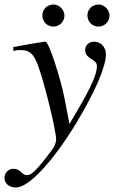

<svg xmlns="http://www.w3.org/2000/svg" viewBox="-44 -626 508 852"><path d="M243 -186C226 -275 173 -441 158 -441H154C100 -433 67 -427 47 -423C37 -421 26 -419 15 -417V-400C26 -403 35 -404 46 -404C86 -404 104 -389 123 -340C150 -272 205 -48 205 -8C205 3 201 15 195 27C187 40 142 99 124 118C101 143 89 151 76 151C50 151 50 123 15 123C-7 123 -24 141 -24 163C-24 189 -3 206 27 206C84 206 191 91 295 -81C378 -219 426 -329 426 -386C426 -416 404 -441 374 -441C351 -441 334 -426 334 -404C334 -388 340 -378 360 -365C379 -353 386 -347 386 -333C386 -289 349 -217 264 -76ZM442 -557C442 -582 419 -606 394 -606C366 -606 344 -585 344 -558C344 -530 365 -508 393 -508C420 -508 442 -530 442 -557ZM242 -557C242 -582 219 -606 194 -606C166 -606 144 -585 144 -558C144 -530 165 -508 193 -508C220 -508 242 -530 242 -557Z"/></svg>

Font: XITS
Style: Italic
Weight: 400
Italic angle: -16.33°
Designer: MicroPress Inc., with final additions and corrections provided by Coen Hoffman, Elsevier (retired)
Version: Version 1.107